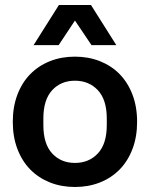

<svg xmlns="http://www.w3.org/2000/svg" viewBox="-20 -736 598 766"><path d="M279 10Q225 10 179.5 -8Q134 -26 101 -59.5Q68 -93 49.5 -141.5Q31 -190 31 -250Q31 -310 49.5 -358.5Q68 -407 101 -440.5Q134 -474 179.5 -492Q225 -510 279 -510Q333 -510 378.5 -492Q424 -474 457 -440.5Q490 -407 508.5 -358.5Q527 -310 527 -250Q527 -190 508.5 -141.5Q490 -93 457 -59.5Q424 -26 378.5 -8Q333 10 279 10ZM215 -716H343L444 -556H345L279 -654L214 -556H114ZM153 -237Q153 -162 188 -124Q223 -86 279 -86Q335 -86 370.5 -124Q406 -162 406 -237V-263Q406 -338 370.5 -376Q335 -414 279 -414Q223 -414 188 -376Q153 -338 153 -263Z"/></svg>

Font: CyStack Display SemiBold
Style: Regular
Weight: 600
Designer: Weizhong Zhang
Foundry: 本地遙控
Version: Version 1.000;Glyphs 3.1.2 (3151)